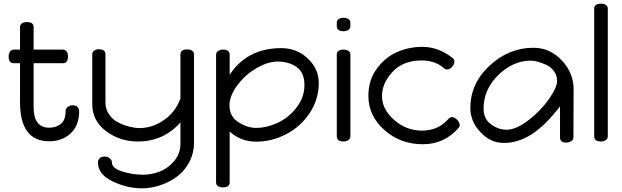

<svg xmlns="http://www.w3.org/2000/svg" viewBox="-20 -770 3388 1045"><path d="M27 -463Q27 -478 34.5 -489Q42 -500 55 -500H89V-623Q89 -636 99.5 -643Q110 -650 125 -650Q163 -650 163 -623V-500H323Q336 -500 343 -489.5Q350 -479 350 -464Q350 -426 323 -426H163V-187Q163 -75 248 -75Q284 -75 310.5 -95Q337 -115 337 -165Q337 -179 348.5 -188Q360 -197 376 -197Q391 -197 401 -188.5Q411 -180 411 -164Q410 -85 363.5 -43Q317 -1 248 -1Q89 -1 89 -214V-426H55Q27 -426 27 -463Z M482 -204V-474Q482 -487 492.5 -494.5Q503 -502 517 -502Q554 -502 554 -474V-213Q554 -176 574 -147Q594 -118 624.5 -103Q655 -88 684.5 -80.5Q714 -73 739 -73Q810 -73 873 -117Q936 -161 962 -234V-474Q962 -501 1000 -501Q1015 -501 1025.5 -494Q1036 -487 1036 -474V5Q1036 64 1009.5 113.5Q983 163 941 193Q899 223 850 239Q801 255 753 255Q671 255 592.5 217Q514 179 513 115Q513 99 523.5 90.5Q534 82 549 82Q565 82 577 91Q589 100 589 114Q589 146 646 163.5Q703 181 758 181Q803 181 847.5 164.5Q892 148 927 107.5Q962 67 962 12V-104Q871 0 730 0Q632 0 557 -56.5Q482 -113 482 -204Z M1156 223V-472Q1156 -485 1167 -492.5Q1178 -500 1193 -500Q1230 -500 1230 -472V-363Q1325 -508 1511 -508Q1596 -508 1655.5 -451.5Q1715 -395 1715 -319Q1715 -230 1666 -155.5Q1617 -81 1538.5 -40Q1460 1 1374 1Q1291 1 1230 -54V223Q1230 250 1192 250Q1177 250 1166.5 243Q1156 236 1156 223ZM1229 -197Q1229 -136 1277.5 -105Q1326 -74 1374 -74Q1432 -74 1492 -102Q1552 -130 1594.5 -185.5Q1637 -241 1637 -307Q1637 -375 1594.5 -405Q1552 -435 1492 -435Q1436 -435 1373.5 -397.5Q1311 -360 1270 -303.5Q1229 -247 1229 -197Z M1813 -28V-473Q1813 -500 1851 -500Q1866 -500 1876.5 -493Q1887 -486 1887 -473V-28Q1887 -15 1876 -7.5Q1865 0 1850 0Q1813 0 1813 -28ZM1813 -628V-646Q1813 -673 1851 -673Q1866 -673 1876.5 -666Q1887 -659 1887 -646V-628Q1887 -615 1876 -607.5Q1865 -600 1850 -600Q1813 -600 1813 -628Z M1985 -248Q1985 -334 2031 -396.5Q2077 -459 2142 -487Q2207 -515 2278 -515Q2368 -515 2445 -453Q2453 -446 2453 -435Q2453 -419 2440 -405.5Q2427 -392 2413 -392Q2403 -392 2396 -399Q2348 -441 2276 -441Q2174 -441 2116.5 -379Q2059 -317 2059 -247Q2059 -176 2125 -117.5Q2191 -59 2277 -59Q2365 -59 2420 -122Q2431 -133 2439 -133Q2454 -133 2468 -118Q2482 -103 2482 -89Q2482 -80 2475 -73Q2398 15 2282 15Q2159 15 2072 -62.5Q1985 -140 1985 -248Z M2540 -182Q2540 -316 2645 -413Q2750 -510 2883 -510Q2974 -510 3038 -441Q3102 -372 3102 -284L3101 -22Q3101 -9 3088.5 -1.5Q3076 6 3061 6Q3028 6 3028 -22V-191Q2947 -86 2873.5 -39Q2800 8 2722 8Q2650 8 2595 -50.5Q2540 -109 2540 -182ZM2612 -180Q2612 -123 2652 -93.5Q2692 -64 2737 -64Q2789 -64 2856 -115.5Q2923 -167 2967.5 -230.5Q3012 -294 3012 -330Q3012 -360 2994.5 -383.5Q2977 -407 2951.5 -418Q2926 -429 2905 -434.5Q2884 -440 2870 -440Q2772 -440 2692 -361.5Q2612 -283 2612 -180Z M3214 -28V-723Q3214 -750 3252 -750Q3267 -750 3277.5 -743Q3288 -736 3288 -723V-28Q3288 -15 3277 -7.5Q3266 0 3251 0Q3214 0 3214 -28Z"/></svg>

Font: Happy Monkey
Style: Regular
Weight: 400
Version: Version 1.001